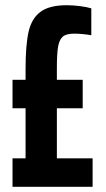

<svg xmlns="http://www.w3.org/2000/svg" viewBox="-20 -716 408 736"><path d="M335 -109V0H28V-109H78V-301H28V-410H78V-451Q78 -543 89.5 -594Q101 -645 135 -670.5Q169 -696 236 -696Q260 -696 287 -692.5Q314 -689 330 -684V-581Q294 -587 264 -587Q233 -587 220 -575Q207 -563 202.5 -536Q198 -509 198 -454V-410H297V-301H198V-109Z"/></svg>

Font: Saira ExtraCondensed
Style: Bold
Weight: 700
Width: 2
Designer: Hector Gatti with collaboration of the Omnibus-Type team
Foundry: Omnibus-Type
Version: Version 0.072; ttfautohint (v1.8)